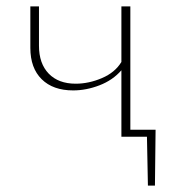

<svg xmlns="http://www.w3.org/2000/svg" viewBox="-20 -428 536 601"><path d="M467 -22 465 153H443L440 0H360V-208Q333 -177 291.5 -161Q250 -145 209 -145Q146 -145 110.5 -180Q75 -215 75 -278V-408H102V-285Q102 -229 132.5 -197.5Q163 -166 217 -166Q258 -166 299 -183.5Q340 -201 360 -234V-408H388V-22Z"/></svg>

Font: EauTestInfant Extralight
Style: Regular
Weight: 250
Designer: Christian Thalmann (Catharsis Fonts)
Version: Version 0.001;PS 000.001;hotconv 1.0.88;makeotf.lib2.5.64775